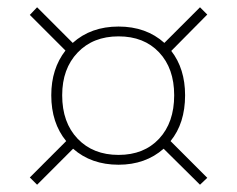

<svg xmlns="http://www.w3.org/2000/svg" viewBox="-20 -594 651 528"><path d="M432 -476 530 -574 550 -554 451 -454Q489 -405 489 -332Q489 -255 449 -206L550 -105L530 -86L430 -185Q380 -141 306 -141Q231 -141 181 -185L82 -86L62 -106L162 -206Q121 -256 121 -332Q121 -405 160 -455L62 -553L82 -574L180 -476Q230 -521 306 -521Q382 -521 432 -476ZM151 -332Q151 -257 193.5 -212.5Q236 -168 306 -168Q376 -168 417.5 -212.5Q459 -257 459 -332Q459 -406 417.5 -450Q376 -494 306 -494Q236 -494 193.5 -449.5Q151 -405 151 -332Z"/></svg>

Font: Human Sans ExtraLight
Style: Regular
Weight: 200
Designer: Tim Radville
Foundry: Continuum
Version: Version 1.000;FEAKit 1.0